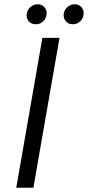

<svg xmlns="http://www.w3.org/2000/svg" viewBox="-20 -877 411 897"><path d="M178 -700H258L136 0H56ZM105 -814Q109 -834 124.5 -846Q140 -858 159 -857Q178 -856 189.5 -841Q201 -826 197 -806Q194 -787 178.5 -774.5Q163 -762 143 -764Q124 -765 113 -779.5Q102 -794 105 -814ZM278 -814Q282 -834 297.5 -846Q313 -858 332 -857Q351 -856 362.5 -841Q374 -826 370 -806Q367 -787 351.5 -774.5Q336 -762 316 -764Q297 -765 286 -779.5Q275 -794 278 -814Z"/></svg>

Font: Fixel Italic Variable 20240409 Display Thin
Style: Italic
Weight: 100
Italic angle: -10°
Designer: AlfaBravo + MacPaw
Foundry: Kyrylo Tkachov, Marchela Mozhyna, Serhii Makarenko, Maria Weinstein, Zakhar Kryvoshyya
Version: Version 1.211;Glyphs 3.2 (3225)